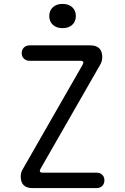

<svg xmlns="http://www.w3.org/2000/svg" viewBox="-20 -962 640 982"><path d="M146 0Q116 0 101 -15Q86 -30 86 -59Q86 -70 88.5 -79Q91 -88 96 -96L402 -630Q408 -640 405.5 -645.5Q403 -651 391 -651H131Q114 -651 102.5 -662Q91 -673 91 -690Q91 -708 102.5 -719Q114 -730 131 -730H442Q472 -730 487.5 -715Q503 -700 503 -669Q503 -659 500.5 -650Q498 -641 493 -632L188 -100Q182 -90 184.5 -84.5Q187 -79 199 -79H474Q492 -79 503 -68Q514 -57 514 -40Q514 -22 503 -11Q492 0 474 0ZM300 -818Q269 -818 250.5 -835Q232 -852 232 -880Q232 -908 250.5 -925Q269 -942 300 -942Q331 -942 349.5 -925Q368 -908 368 -880Q368 -852 349.5 -835Q331 -818 300 -818Z"/></svg>

Font: Maple Mono Light
Style: Regular
Weight: 300
Monospace: yes
Designer: subframe7536
Version: Version 7.000